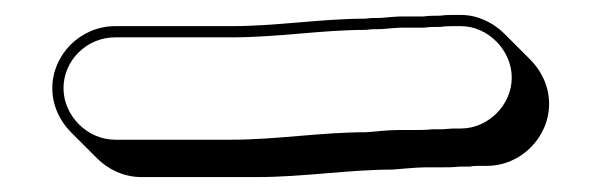

<svg xmlns="http://www.w3.org/2000/svg" viewBox="-20 -64 805 257"><path d="M169 173H325C386 173 447 163 505 163C520 162 537 160 550 160H570C578 160 586 160 595 159H609C614 158 618 158 623 158H632C677 158 715 120 715 75C715 52 705 31 690 16L655 -19C640 -34 619 -44 597 -44H588C582 -44 576 -44 569 -43C562 -43 554 -43 547 -42H520C511 -42 501 -41 489 -40C482 -40 476 -40 469 -39C410 -39 350 -29 290 -29H134C88 -29 50 9 50 54C50 77 60 98 75 113L110 148C125 163 146 173 169 173ZM489 -25H490C502 -26 512 -27 520 -27H548C555 -28 562 -28 569 -28H570C576 -29 582 -29 588 -29H597C633 -29 665 3 665 40C665 77 633 108 597 108H588C583 108 576 109 573 109H559C551 110 543 110 535 110H515C500 110 483 112 470 113C409 113 350 123 290 123H134C97 123 65 91 65 54C65 17 96 -14 134 -14H290C352 -14 411 -24 469 -24H470C476 -25 483 -25 489 -25Z"/></svg>

Font: Blanket
Style: Poster
Weight: 900
Foundry: Cannot Into Space Fonts
Version: Version 0.9